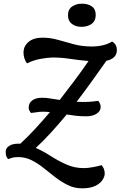

<svg xmlns="http://www.w3.org/2000/svg" viewBox="-20 -902 656 1045"><path d="M427 123Q385 123 349.5 105.5Q314 88 281.5 63Q249 38 217.5 12.5Q186 -13 152 -30Q118 -47 79 -47Q56 -47 44 -42.5Q32 -38 24 -36Q18 -43 14.5 -51.5Q11 -60 11 -77Q11 -95 29 -107.5Q47 -120 81 -120Q86 -120 91 -120Q133 -159 173 -202.5Q213 -246 252 -292Q231 -294 210 -294Q198 -294 182 -291.5Q166 -289 149 -287Q136 -302 136 -316Q136 -341 155.5 -355.5Q175 -370 210 -370Q231 -370 254 -366Q277 -362 305 -358Q345 -409 384.5 -462Q424 -515 462 -570Q411 -574 363 -581.5Q315 -589 266 -589Q244 -589 203 -582Q162 -575 127 -557Q108 -583 108 -616Q108 -651 135.5 -674Q163 -697 211 -697Q254 -697 296 -685Q338 -673 382.5 -661Q427 -649 479 -649Q513 -649 541.5 -656Q570 -663 590 -676Q616 -661 616 -629Q616 -584 559 -571Q517 -511 476.5 -455Q436 -399 397 -348Q414 -347 432 -347Q465 -347 484 -349.5Q503 -352 515 -353Q528 -336 528 -320Q528 -298 506.5 -283.5Q485 -269 451 -269Q417 -269 391.5 -272Q366 -275 343 -279Q301 -228 259.5 -182.5Q218 -137 175 -97Q217 -78 257.5 -52Q298 -26 342 -6.5Q386 13 436 13Q456 13 484.5 8Q513 3 533 -3Q550 16 550 43Q550 59 537.5 78Q525 97 498 110Q471 123 427 123ZM423 -756Q392 -756 371 -772Q350 -788 350 -819Q350 -851 372.5 -866.5Q395 -882 426 -882Q459 -882 480 -867Q501 -852 501 -821Q501 -788 478.5 -772Q456 -756 423 -756Z"/></svg>

Font: Sansita Swashed
Style: Regular
Weight: 400
Designer: Pablo Cosgaya
Foundry: Omnibus-Type
Version: Version 1.003; ttfautohint (v1.8.3)